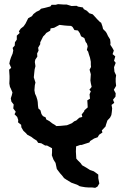

<svg xmlns="http://www.w3.org/2000/svg" viewBox="-20 -700 608 926"><path d="M439 206 423 204H405L391 203L373 200L364 198L352 191L324 181L301 167L289 159L279 146L270 136L254 115L248 86L238 70L230 49L231 35V15L207 2H198L179 -9L164 -11L157 -22L144 -30L131 -40L112 -50L105 -58L93 -69L83 -86L82 -98L67 -110L68 -121L63 -136L50 -149L56 -161L44 -177L46 -196L35 -210L32 -226L37 -241L40 -254L32 -273L28 -281L25 -297L26 -319V-333L24 -364L34 -373L25 -393L28 -408L33 -423L41 -442L44 -457L41 -469L51 -480L52 -496L61 -509V-528L75 -541L71 -549L80 -562L94 -573L103 -586L109 -598L116 -612L134 -622L141 -632L155 -643L170 -650L178 -658L196 -662L223 -669L229 -677H249L260 -680L289 -678H302L325 -671L349 -672L357 -668L380 -664L384 -656L399 -648L411 -636L427 -631L441 -616L448 -608L461 -595L468 -590L474 -573L477 -560L490 -547L495 -539L501 -526L511 -510L513 -493L512 -484L522 -469L529 -456L523 -439L536 -428L530 -407L538 -397L530 -376L532 -354L540 -337L538 -322V-305L540 -286L529 -267L538 -250L537 -234L525 -219L531 -204L518 -194L521 -177L519 -158L517 -145L511 -133L498 -119L491 -98L489 -90L471 -71L474 -61L458 -50L451 -38L434 -32L415 -20L411 -13L389 -6L374 -1H367L347 6L346 31L348 65L355 73L369 87L376 97L397 109L414 120L432 126L442 133L454 142V159L459 185L450 200ZM252 -92 272 -93 303 -96 313 -100 327 -106 338 -115 348 -119 362 -132 377 -136 374 -148 386 -163 387 -168 403 -182 402 -201 401 -216 414 -224 412 -245 418 -260 411 -267 422 -281 418 -299 416 -312 418 -342 412 -364 419 -377 418 -388V-402L414 -422L409 -437L405 -451L399 -459L403 -477L399 -490L393 -498L387 -516L371 -525L365 -540L356 -553L339 -555L330 -570L323 -575L304 -576L292 -577L267 -580L241 -566L224 -563L222 -552L203 -541L197 -533L188 -524L183 -514L174 -496V-487L164 -470L166 -456L159 -442L160 -427L150 -412L148 -401L151 -381L147 -365L146 -356L143 -327L151 -302L148 -289L146 -265L149 -248L155 -235L160 -219L162 -208L163 -192L165 -177L175 -168L180 -150L187 -140L200 -134L203 -124L218 -116L232 -105L244 -98Z"/></svg>

Font: Winky Rough Medium
Style: Regular
Weight: 500
Designer: Simon Atzbach
Foundry: typofactur
Version: Version 1.206; ttfautohint (v1.8.4.7-5d5b)